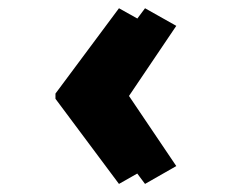

<svg xmlns="http://www.w3.org/2000/svg" viewBox="-20 -502 564 468"><path d="M333.5 -53.7 178.2 -261.2V-273.9L333.5 -481.9L409.7 -439L294.4 -268.1L409.7 -97.2ZM270 -53.7 115.2 -261.2V-273.9L270 -481.9L346.7 -439L231.4 -268.1L346.7 -97.2Z"/></svg>

Font: Open Sans
Style: Regular
Weight: 600
Width: 3
Foundry: Ascender Corporation
Version: Version 1.000